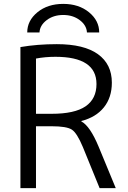

<svg xmlns="http://www.w3.org/2000/svg" viewBox="-20 -967 660 987"><path d="M490 -800H427Q425 -837 390 -863.5Q355 -890 305 -890Q255 -890 220 -863.5Q185 -837 183 -800H120Q120 -861 172.5 -904Q225 -947 305 -947Q385 -947 437.5 -904Q490 -861 490 -800ZM165 -318V0H85V-725Q172 -740 272 -740Q412 -740 483.5 -688.5Q555 -637 555 -542Q555 -466 514 -415Q473 -364 398 -345V-343Q443 -319 487 -213L575 0H492L406 -211Q376 -283 349.5 -300.5Q323 -318 245 -318ZM165 -382H245Q364 -382 420 -420.5Q476 -459 476 -535Q476 -675 265 -675Q212 -675 165 -666Z"/></svg>

Font: M PLUS 1p
Style: Regular
Weight: 400
Version: Version 1.062